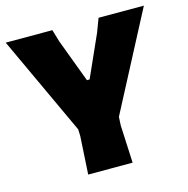

<svg xmlns="http://www.w3.org/2000/svg" viewBox="-106 -741 817 835"><g transform="rotate(-15 303.0 -323.5)"><path d="M-8 -647 199 -201 200 -170 190 0H390L382 -170L384 -208L614 -647H410L387 -586L303 -398H291L218 -593L202 -647Z"/></g></svg>

Font: Luna Sans Black
Style: Regular
Weight: 900
Designer: Juan Pablo del Peral
Foundry: Huerta Tipografica
Version: Version 2.001; ttfautohint (v1.5)